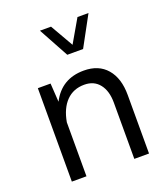

<svg xmlns="http://www.w3.org/2000/svg" viewBox="-141 -876 853 976"><g transform="rotate(-20 285.5 -388.0)"><path d="M158.2 0H79.1V-505.4H147.9L154.3 -404.8Q208 -509.8 328.6 -509.8Q408.7 -509.8 452.6 -458.5Q496.6 -407.2 496.6 -316.9V0H417V-304.2Q417 -367.7 387.9 -404.5Q358.9 -441.4 306.2 -441.4Q247.1 -441.4 209 -402.6Q170.9 -363.8 158.2 -292ZM189 -776.4H249L320.3 -652.3L392.1 -776.4H451.7L363.3 -613.8H277.8Z"/></g></svg>

Font: Estedad-FD Regular
Style: FD-Regular
Weight: 400
Designer: Amin Abedi
Version: Version 7.3